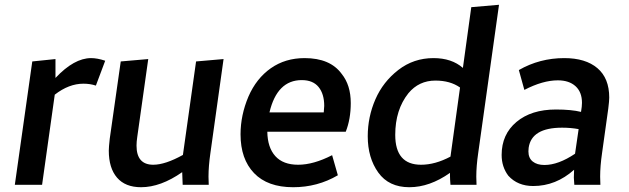

<svg xmlns="http://www.w3.org/2000/svg" viewBox="-20 -773 2632 803"><path d="M156 0 209 -377Q268 -423 329 -423Q357 -423 381 -415L420 -519Q387 -530 361 -530Q290 -530 212 -447V-526L115 -516L42 0Z M570 10Q652 10 742 -53L744 0H853L852 -34Q852 -78 860 -133L915 -526L800 -516L745 -125Q671 -84 621 -84Q551 -84 551 -164Q551 -180 554 -200L600 -526L485 -516L439 -193Q435 -157 435 -143Q435 -70 469.5 -30Q504 10 570 10Z M1206 10Q1308 10 1393 -40L1369 -124Q1291 -84 1227 -84Q1164 -84 1131.5 -120Q1099 -156 1098 -222H1426Q1447 -275 1447 -342Q1447 -417 1409 -464Q1361 -530 1254 -530Q1173 -530 1112.5 -487.5Q1052 -445 1019 -369Q986 -291 986 -211Q986 -108 1042.5 -49Q1099 10 1206 10ZM1334 -303H1107Q1139 -438 1242 -438Q1289 -438 1312.5 -409Q1336 -380 1336 -330Z M1692 10Q1777 10 1862 -50V-37Q1862 -24 1864 0H1973L1972 -34Q1972 -78 1980 -133L2067 -753L1951 -743L1916 -489Q1869 -530 1793 -530Q1710 -530 1646 -480.5Q1582 -431 1550 -357.5Q1518 -284 1518 -203Q1518 -113 1562 -51.5Q1606 10 1692 10ZM1741 -84Q1633 -84 1633 -209Q1633 -314 1688 -383Q1732 -436 1801 -436Q1863 -436 1904 -407L1864 -118Q1800 -84 1741 -84Z M2210 5Q2305 5 2381 -63L2380 -30L2382 0H2491L2490 -34Q2490 -78 2498 -133L2524 -319Q2528 -351 2528 -365Q2528 -446 2478.5 -488Q2429 -530 2340 -530Q2237 -530 2150 -480L2173 -397Q2250 -437 2313 -437Q2360 -437 2387 -412.5Q2414 -388 2414 -343Q2414 -328 2410 -305Q2370 -315 2305 -315Q2202 -315 2140 -263Q2078 -211 2078 -125Q2078 -75 2106 -38Q2145 5 2210 5ZM2257 -83Q2226 -83 2208 -97.5Q2190 -112 2190 -140L2191 -155Q2203 -239 2331 -239Q2367 -239 2400 -233L2385 -130Q2315 -83 2257 -83Z"/></svg>

Font: Brisa Sans Medium
Style: Italic
Weight: 600
Italic angle: -8°
Designer: Dalton Maag Ltd
Foundry: Dalton Maag Ltd
Version: Version 1.101;July 10, 2019;FontCreator 11.5.0.2425 64-bit